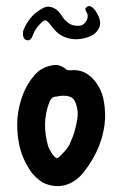

<svg xmlns="http://www.w3.org/2000/svg" viewBox="-20 -620 414 650"><path d="M336 -221Q331 -123 264 -38Q252 -22 236 -10.5Q220 1 200 7Q161 16 125 -2Q112 -10 100 -21.5Q88 -33 80 -46Q54 -87 45 -130.5Q36 -174 39 -220Q43 -261 57 -298.5Q71 -336 98 -367Q121 -392 153 -398Q168 -402 180 -398.5Q192 -395 203 -386Q206 -383 210 -382.5Q214 -382 219 -382Q246 -385 267.5 -374Q289 -363 305 -341Q323 -316 329.5 -287.5Q336 -259 336 -221ZM194 -296Q183 -296 171 -293Q161 -293 156 -288Q151 -283 147 -274Q133 -237 132.5 -200Q132 -163 143 -125Q149 -109 162 -92Q169 -85 172.5 -84.5Q176 -84 183 -91Q192 -100 200.5 -109.5Q209 -119 215 -130Q220 -142 225.5 -155Q231 -168 234 -181Q239 -200 242 -219.5Q245 -239 240 -259Q235 -280 225 -288Q215 -296 194 -296ZM235 -487Q190 -489 163 -521Q159 -526 154.5 -531.5Q150 -537 146 -542Q139 -550 134.5 -551Q130 -552 122 -545Q112 -536 104.5 -526Q97 -516 92 -503Q92 -502 91.5 -502Q91 -502 91 -500Q84 -481 71 -484Q64 -485 60.5 -492Q57 -499 58 -508Q58 -514 59 -517Q68 -540 83.5 -559Q99 -578 121 -590Q137 -601 154 -596Q171 -591 184 -574Q189 -567 194 -559.5Q199 -552 206 -547Q215 -538 226 -535Q237 -532 250 -533Q264 -535 272 -548.5Q280 -562 275 -575Q275 -577 274.5 -577Q274 -577 274 -577Q270 -582 269 -587Q268 -592 274 -596Q279 -601 285 -599Q291 -597 295 -593Q305 -584 314 -564Q323 -544 316 -527Q312 -518 305.5 -511Q299 -504 290 -499Q263 -487 235 -487Z"/></svg>

Font: Delicious Handrawn
Style: Regular
Weight: 400
Designer: Agung Rohmat
Foundry: Agung Rohmat
Version: Version 1.002; ttfautohint (v1.8.4.7-5d5b);gftools[0.9.27]